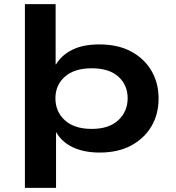

<svg xmlns="http://www.w3.org/2000/svg" viewBox="-20 -725 849 925"><path d="M100 180V-705H248V-415H250Q277 -460 329 -485.5Q381 -511 458 -511Q549 -511 612.5 -476.5Q676 -442 710 -383.5Q744 -325 744 -251Q744 -174 709 -115.5Q674 -57 611 -23.5Q548 10 460 10Q386 10 332 -15Q278 -40 250 -89V180ZM422 -104Q505 -104 550 -146Q595 -188 595 -252Q595 -315 550.5 -355.5Q506 -396 422 -396Q338 -396 292.5 -355.5Q247 -315 247 -252Q247 -187 292.5 -145.5Q338 -104 422 -104Z"/></svg>

Font: Nunito Sans 7pt Expanded
Style: Bold
Weight: 700
Width: 7
Designer: Vernon Adams
Foundry: Vernon Adams
Version: Version 3.101;gftools[0.9.27]